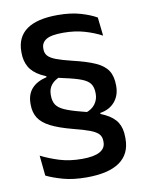

<svg xmlns="http://www.w3.org/2000/svg" viewBox="-82 -709 639 834"><g transform="rotate(-10 238.0 -292.0)"><path d="M339.5 -183 276 -211Q305 -220 319.5 -240Q334 -260 334 -284V-287.5Q334 -313.5 323.2 -329Q312.5 -344.5 285.5 -355Q258.5 -365.5 209 -376Q148 -389 112.8 -408Q77.5 -427 62.5 -453.8Q47.5 -480.5 47.5 -515.5V-521Q47.5 -585 93.2 -617.8Q139 -650.5 230 -650.5Q287.5 -650.5 330.2 -638Q373 -625.5 400.5 -609.5L409.5 -528Q376 -546 334 -558.2Q292 -570.5 240 -570.5Q187 -570.5 165.5 -557Q144 -543.5 144 -519V-514Q144 -497.5 154 -485.8Q164 -474 189.2 -464.2Q214.5 -454.5 260 -443.5Q321.5 -429 358.2 -412.5Q395 -396 411.2 -371Q427.5 -346 427.5 -305.5V-302.5Q427.5 -261.5 404 -233.8Q380.5 -206 339 -199.5ZM135.5 -408.5 197 -385.5Q170.5 -376.5 155.8 -358.8Q141 -341 141 -315V-310.5Q141 -286 151.2 -270.2Q161.5 -254.5 187.2 -243Q213 -231.5 260 -219.5Q321.5 -204.5 358.2 -186.5Q395 -168.5 411.2 -142.8Q427.5 -117 427.5 -77.5V-69.5Q427.5 -3 378.8 31.5Q330 66 233 66Q174 66 130 53.8Q86 41.5 56.5 27L47.5 -62.5Q84 -44 128.2 -30.2Q172.5 -16.5 227.5 -16.5Q280 -16.5 305.5 -30.8Q331 -45 331 -72V-77Q331 -95.5 320.5 -107.5Q310 -119.5 283.5 -129.8Q257 -140 209 -152Q150 -167.5 114.5 -185.5Q79 -203.5 63.2 -228.2Q47.5 -253 47.5 -287.5V-291Q47.5 -332.5 70.2 -357.8Q93 -383 136 -393Z"/></g></svg>

Font: Anek Devanagari Medium Medium
Style: Regular
Weight: 500
Version: Version 1.003